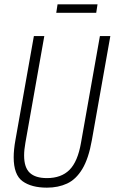

<svg xmlns="http://www.w3.org/2000/svg" viewBox="-20 -852 528 884"><path d="M196 12Q125 12 84 -17.5Q43 -47 43 -128Q43 -145 45 -165Q47 -185 51 -207L136 -686H184L97 -195Q94 -179 92.5 -164Q91 -149 91 -136Q91 -81 117 -56.5Q143 -32 196 -32Q262 -32 300 -70Q338 -108 353 -195L440 -686H488L403 -207Q388 -122 359 -74Q330 -26 289 -7Q248 12 196 12ZM239 -793 245 -832H429L423 -793Z"/></svg>

Font: Archivo ExtraCondensed Thin
Style: Italic
Weight: 250
Width: 2
Italic angle: -10°
Designer: Hector Gatti
Foundry: Omnibus-Type
Version: Version 2.001